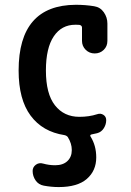

<svg xmlns="http://www.w3.org/2000/svg" viewBox="-20 -550 540 790"><path d="M245.1 5.9Q155.3 -7.8 106 -74.2Q56.6 -140.6 56.6 -259.8Q56.6 -529.3 292 -530.3Q331.1 -530.3 367.2 -524.4Q392.6 -520.5 407.2 -499.5Q421.9 -478.5 421.9 -453.1V-381.8Q421.9 -359.4 406.7 -344.7Q391.6 -330.1 369.6 -330.1Q347.7 -330.1 332.5 -345.2Q317.4 -360.4 317.4 -381.8V-436.5Q317.4 -444.3 308.6 -447.3Q302.7 -448.2 290 -448.2Q233.4 -448.2 201.2 -400.4Q168.9 -352.5 168.9 -259.8Q168.9 -164.1 206.1 -116.7Q243.2 -69.3 306.6 -69.3Q346.7 -69.3 379.9 -80.1Q393.6 -85 405.3 -77.6Q417 -70.3 417 -55.7Q417 -38.1 407.2 -22.5Q397.5 -6.8 379.9 -2Q376 -1 368.7 0.5Q361.3 2 357.4 2.9Q348.6 4.9 352.5 11.7Q376 48.8 376 97.7Q376 152.3 337.4 186Q298.8 219.7 221.7 219.7Q191.4 219.7 160.2 213.9Q138.7 210 126.5 192.4Q114.3 174.8 114.3 153.3Q114.3 137.7 127.4 127.9Q140.6 118.2 157.2 123Q181.6 129.9 207 129.9Q239.3 129.9 257.3 112.8Q275.4 95.7 275.4 67.4Q275.4 40 258.8 13.7Q253.9 7.8 245.1 5.9Z"/></svg>

Font: Rounded Mgen+ 1mn medium
Style: Regular
Weight: 500
Designer: [Source Han Sans]
Ryoko NISHIZUKA  (kana & ideographs); Paul D. Hunt (Latin, Greek & Cyrillic); Wenlong ZHANG  (bopomofo
Version: Version 1.059.20150602